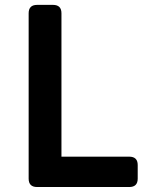

<svg xmlns="http://www.w3.org/2000/svg" viewBox="-20 -752 626 772"><path d="M129.4 0Q95.2 0 95.2 -33.7V-698.7Q95.2 -732.4 129.4 -732.4H192.9Q227.1 -732.4 227.1 -698.7V-122.1H499.5Q533.7 -122.1 533.7 -88.4V-33.7Q533.7 0 499.5 0Z"/></svg>

Font: Simply Mono
Style: Bold
Weight: 700
Designer: Wojciech Kalinowski "wmk69" (wmk69@o2.pl)
Foundry: Wojciech Kalinowski "wmk69" (wmk69@o2.pl)
Version: Version 1.0.0